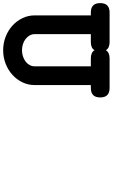

<svg xmlns="http://www.w3.org/2000/svg" viewBox="232 -926 733 1250"><g transform="rotate(90 599.0 -300.5)"><path d="M247.6 -647Q286.1 -647 300.3 -623Q315.4 -647 353.5 -647H546.4Q607.9 -647 607.9 -585.9Q607.9 -524.9 546.4 -524.9H527.3V-158.7Q527.3 -116.7 509.3 -79.3Q491.2 -42 460.4 -14.2Q429.7 13.7 388.4 29.8Q347.2 45.9 300.8 45.9Q252.9 45.9 211.4 29.3Q169.9 12.7 139.4 -15.4Q108.9 -43.5 91.3 -80.6Q73.7 -117.7 73.7 -158.7V-524.9H54.7Q-6.3 -524.9 -6.3 -585.9Q-6.3 -647 54.7 -647ZM195.8 -524.9V-158.7Q195.8 -141.6 204.3 -126.5Q212.9 -111.3 227.1 -100.3Q241.2 -89.4 260.3 -83Q279.3 -76.7 300.8 -76.7Q321.8 -76.7 340.8 -83Q359.9 -89.4 374.3 -100.3Q388.7 -111.3 397 -126.5Q405.3 -141.6 405.3 -158.7V-524.9H353.5Q314.9 -524.9 300.3 -548.8Q286.6 -524.9 247.6 -524.9Z"/></g></svg>

Font: Erica Type
Style: Bold Italic
Weight: 700
Monospace: yes
Designer: Peter Wiegel
Foundry: Peter Wiegel
Version: Version 1.000 2010 initial release